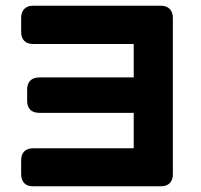

<svg xmlns="http://www.w3.org/2000/svg" viewBox="-20 -600 703 672"><path d="M96 52H543C570 52 585 37 585 9V-537C585 -564 570 -580 543 -580H96C69 -580 54 -564 54 -537V-489C54 -461 69 -446 96 -446H448V-329H118C90 -329 75 -314 75 -286V-247C75 -220 90 -205 118 -205H448V-81H96C69 -81 54 -66 54 -39V9C54 37 69 52 96 52Z"/></svg>

Font: コーポレート・ロゴ（ラウンド）ver3 Bold
Style: Regular
Weight: 700
Designer: [KANA_main] LOGOTYPE.JP [Source Han Sans] Ryoko NISHIZUKA 西塚涼子 (kana, bopomofo & ideographs); Paul D. Hunt (Latin, Greek
Version: Version 12.001;FEAKit 1.0